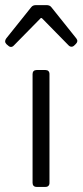

<svg xmlns="http://www.w3.org/2000/svg" viewBox="-42 -734 324 754"><path d="M80.1 -705.1 -17.6 -583C-23.4 -575.2 -23.4 -567.4 -16.6 -560.5L-9.8 -554.7C-2.9 -547.9 5.9 -547.9 12.7 -555.7L118.2 -663.1H122.1L227.5 -555.7C234.4 -548.8 243.2 -548.8 250 -555.7L255.9 -561.5C262.7 -568.4 263.7 -575.2 257.8 -583L160.2 -705.1C155.3 -711.9 148.4 -713.9 140.6 -713.9H99.6C91.8 -713.9 85 -711.9 80.1 -705.1ZM85.9 -443.4V-15.6C85.9 -5.9 91.8 0 101.6 0H136.7C146.5 0 152.3 -5.9 152.3 -15.6V-443.4C152.3 -453.1 146.5 -459 136.7 -459H101.6C91.8 -459 85.9 -453.1 85.9 -443.4Z"/></svg>

Font: Ed Sans Neue Light
Style: Regular
Weight: 300
Designer: Stephen Hutchings
Version: Version 1.004;PS 001.004;hotconv 1.0.88;makeotf.lib2.5.64775